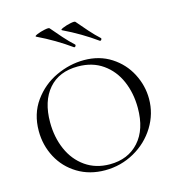

<svg xmlns="http://www.w3.org/2000/svg" viewBox="-101 -744 781 844"><g transform="rotate(-15 289.5 -322.0)"><path d="M37 -230Q37 -308 78 -365Q119 -422 181.5 -451Q244 -480 309 -480Q379 -480 432 -446Q485 -412 513.5 -357Q542 -302 542 -242Q542 -174 506 -115.5Q470 -57 408.5 -22.5Q347 12 275 12Q205 12 150.5 -21Q96 -54 66.5 -109.5Q37 -165 37 -230ZM484 -216Q484 -283 460 -338.5Q436 -394 389 -427Q342 -460 276 -460Q190 -460 142.5 -405Q95 -350 95 -254Q95 -186 119.5 -130Q144 -74 191 -41Q238 -8 302 -8Q385 -8 434.5 -63Q484 -118 484 -216ZM250 -632Q244 -635 259.5 -641.5Q275 -648 294.5 -652Q314 -656 317 -652Q338 -627 361.5 -600.5Q385 -574 407 -554L408 -552Q408 -548 405 -545Q402 -542 399 -544Q331 -593 250 -632ZM133 -634Q127 -637 142.5 -643.5Q158 -650 177.5 -654Q197 -658 200 -654Q221 -629 244.5 -602.5Q268 -576 290 -556L291 -554Q291 -550 288 -547Q285 -544 282 -546Q214 -595 133 -634Z"/></g></svg>

Font: Cormorant SC Light
Style: Regular
Weight: 300
Designer: Christian Thalmann (Catharsis Fonts)
Foundry: Catharsis Fonts
Version: Version 4.000